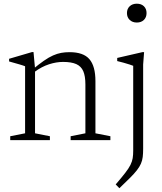

<svg xmlns="http://www.w3.org/2000/svg" viewBox="-20 -740 856 1014"><path d="M165 -378V-36L243.5 -20.5V0H34V-20.5L112.5 -36V-390Q104.5 -393.5 83.2 -399.8Q62 -406 28 -415.5V-429.5L149 -465H157ZM353 -20.5 431 -36V-294Q431 -338 419.8 -364Q408.5 -390 382.8 -401.5Q357 -413 313 -413Q277.5 -413 238.8 -400.5Q200 -388 161.5 -359.5L150 -371.5Q185 -400.5 211.5 -419Q238 -437.5 260.2 -447.2Q282.5 -457 303.2 -460.8Q324 -464.5 347 -464.5Q420.5 -464.5 452.2 -427.5Q484 -390.5 484 -311.5V-36L563 -20.5V0H353ZM702.5 -621Q679.5 -621 665 -634.8Q650.5 -648.5 650.5 -671Q650.5 -693.5 665 -707Q679.5 -720.5 702.5 -720.5Q726 -720.5 740 -707Q754 -693.5 754 -671Q754 -648.5 740 -634.8Q726 -621 702.5 -621ZM683.5 -392.5Q678 -395 663.8 -399.5Q649.5 -404 632 -409Q614.5 -414 599 -417.5V-434L731.5 -464.5H741L736 -399.5V45Q736 70 733.8 89Q731.5 108 724.2 124.5Q717 141 703.2 158.8Q689.5 176.5 666.8 199.2Q644 222 610.5 254L591 234Q622.5 197.5 641.2 173.2Q660 149 669 130.8Q678 112.5 680.8 95.2Q683.5 78 683.5 55.5Z"/></svg>

Font: Newsreader Light
Style: Regular
Weight: 300
Designer: Hugues Gentile
Foundry: Production Type
Version: Version 1.003